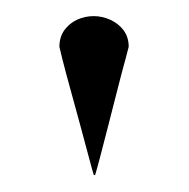

<svg xmlns="http://www.w3.org/2000/svg" viewBox="-20 -720 232 236"><path d="M53 -662.5Q53 -661.8 56.7 -647.2Q60.3 -632.8 66.4 -610.8Q72.5 -588.8 78.6 -566.2Q84.7 -543.8 89.2 -526.8Q93.7 -509.8 95.3 -504.8H96.9Q98.5 -509.8 103 -526.8Q107.5 -543.8 113.2 -566.2Q118.9 -588.8 124.6 -610.8Q130.2 -632.8 134.2 -647.2Q138.2 -661.8 138.2 -662.5Q138.2 -674.2 131.9 -682.8Q125.5 -691.2 115.4 -695.8Q105.2 -700.2 95.3 -700.2Q84.5 -700.2 74.8 -695.8Q65 -691.2 59 -682.8Q53 -674.2 53 -662.5Z"/></svg>

Font: Emberly Black
Style: Regular
Weight: 900
Designer: Rajesh Rajput
Foundry: Rajesh Rajput
Version: Version 1.000